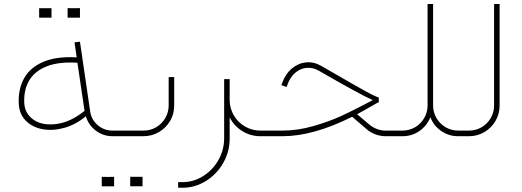

<svg xmlns="http://www.w3.org/2000/svg" viewBox="-20 -669 2566 943"><path d="M531.2 0H540V-27.6H531.2Q490.3 -28 459.6 -54.7Q428.8 -81.3 422.8 -121.8L372.7 -464.2L346 -460.9L356.6 -387.4Q257.4 -392.9 192.3 -365.1Q127.3 -337.3 97.9 -283.8Q68.5 -230.2 72.2 -159Q74.9 -108.5 106.8 -76.1Q138.8 -43.7 189.1 -34.5Q239.4 -25.3 296 -41.1Q352.5 -57 401.7 -97.9Q414.5 -54.7 450.4 -27.6Q486.2 -0.5 531.2 0ZM395.2 -124.5Q327.2 -69.4 258.5 -60.2Q189.8 -51 146.6 -79.7Q103.4 -108.5 99.3 -160.4Q95.6 -226.1 122.9 -273Q150.3 -319.9 210 -343.3Q269.8 -366.7 360.3 -360.8ZM233 -582.3Q233 -596.5 233 -605.7Q233 -614.9 233 -628.7Q218.8 -628.7 210 -628.7Q201.3 -628.7 191.6 -628.7Q184.3 -628.7 172.3 -628.7Q172.3 -614.9 172.3 -605.7Q172.3 -596.5 172.3 -582.3Q172.3 -582.3 183.6 -582.3Q194.9 -582.3 213.2 -582.3Q213.2 -582.3 233 -582.3ZM372.7 -582.3Q372.7 -596.5 372.7 -605.7Q372.7 -615.3 372.7 -629.1Q358.5 -628.7 349.7 -628.7Q341 -628.7 331.3 -628.7Q324 -629.1 312 -629.1Q312 -615.3 312 -605.7Q312 -596.5 312 -582.3Q312 -582.3 323.3 -582.3Q334.6 -582.3 352.9 -582.3Q352.9 -582.3 372.7 -582.3Z M540 0H684.7Q725.6 0 760.3 -20.2Q795 -40.4 815.3 -74.7Q835.5 -108.9 835.5 -149.8V-290.4H808.4V-151.2Q808.4 -117.6 791.8 -89.2Q775.3 -60.7 747 -44.1Q718.8 -27.6 684.7 -27.6H540Q522.5 -26.2 515.6 -20Q508.7 -13.8 515.6 -7.6Q522.5 -1.4 540 0ZM540.4 246.3Q540.4 232.1 540.4 222.9Q540.4 213.2 540.4 199.4Q526.2 199.9 517.5 199.9Q508.7 199.9 499.1 199.9Q491.7 199.4 479.8 199.4Q479.8 213.2 479.8 222.9Q479.8 232.1 479.8 246.3Q479.8 246.3 500.5 246.3Q500.5 246.3 508.3 246.3Q508.3 246.3 520.7 246.3Q520.7 246.3 540.4 246.3ZM680.1 245.9Q680.1 231.6 680.1 222.4Q680.1 213.2 680.1 199.4Q665.9 199.4 657.2 199.4Q648.4 199.4 638.8 199.4Q631.4 199.4 619.5 199.4Q619.5 213.2 619.5 222.4Q619.5 231.6 619.5 245.9Q619.5 245.9 630.7 245.9Q642 245.9 660.4 245.9Q660.4 245.9 680.1 245.9Z M1258.7 0H1267.5V-27.6H1258.7Q1217.8 -27.6 1183.1 -47.8Q1148.4 -68 1128.2 -102.7Q1108 -137.4 1108 -178.3V-280.3H1080.9V10.6Q1080.9 66.6 1053.1 116.3Q1025.3 165.9 977.9 195.8Q930.6 225.6 875.5 225.6H854.8V253.2H875.5Q938 253.2 991.5 219.9Q1045 186.6 1076.5 131Q1108 75.4 1108 12.4V-92.4Q1129.6 -50.6 1169.8 -25.3Q1210 0 1258.7 0Z M1267.5 0H1367.6Q1519.3 0 1709.6 -95.6L1779 -35.8Q1798.3 -18.8 1823.1 -9.4Q1847.9 0 1874.1 0H1918.7V-27.6H1874.1Q1831.3 -27.6 1796 -55.6L1733.9 -108Q1765.2 -124.5 1809.3 -150.3Q1819.4 -156.2 1823.5 -158.5Q1838.2 -166.8 1841 -167.3L1839.6 -191.2Q1829.5 -191.2 1773.7 -222Q1717.8 -252.8 1620.4 -309.3Q1575.4 -335.5 1556.5 -346Q1521.1 -366.3 1483 -362.6Q1444.9 -358.9 1413.4 -332.5Q1381.9 -306.1 1365.8 -261L1362.1 -250.9L1387.4 -241.3L1391.1 -251.4Q1404.4 -289.5 1429.9 -311.4Q1455.4 -333.2 1486 -335.7Q1516.5 -338.2 1544.1 -322.6Q1544.6 -322.2 1546 -321.7Q1656.7 -257.8 1713.7 -227Q1779.9 -190.7 1810.7 -177.4Q1802.8 -173.3 1781.2 -161.8Q1716.5 -127.3 1656.7 -99.7Q1597 -72.2 1519.5 -49.9Q1442.1 -27.6 1367.6 -27.6H1267.5Q1250 -26.2 1243.1 -20Q1236.2 -13.8 1243.1 -7.6Q1250 -1.4 1267.5 0Z M1918.7 0H1956.8Q2003.2 0 2040.2 -25.7Q2077.2 -51.5 2093.8 -93.3Q2109.8 -51.5 2146.8 -25.7Q2183.8 0 2230.7 0H2245.4V-27.6H2230.7Q2196.7 -27.6 2168.4 -44.1Q2140.2 -60.7 2123.6 -89.2Q2107.1 -117.6 2107.1 -151.2V-649.4H2080V-151.2Q2080 -117.6 2063.4 -89.2Q2046.9 -60.7 2018.6 -44.1Q1990.3 -27.6 1956.8 -27.6H1918.7Q1901.2 -26.2 1894.3 -20Q1887.4 -13.8 1894.3 -7.6Q1901.2 -1.4 1918.7 0Z M2245.4 0H2283.5Q2324.4 0 2358.9 -20.2Q2393.4 -40.4 2413.6 -74.9Q2433.8 -109.4 2433.8 -150.3V-649.4H2406.7V-151.2Q2406.7 -117.6 2390.2 -89.2Q2373.6 -60.7 2345.4 -44.1Q2317.1 -27.6 2283.5 -27.6H2245.4Q2227.9 -26.2 2221 -20Q2214.2 -13.8 2221 -7.6Q2227.9 -1.4 2245.4 0Z"/></svg>

Font: Arad-FD-VF Thin
Style: Regular
Weight: 100
Designer: Mohammad Darvishi
Version: Version 1.010;September 21, 2024;FontCreator 15.0.0.2992 64-